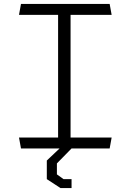

<svg xmlns="http://www.w3.org/2000/svg" viewBox="-20 -750 660 970"><path d="M273.5 -730H336.5V0H273.5ZM76 -55H544L534 0H86ZM86 -730H534L544 -675H76ZM300.5 -18.5 341.5 0 267.5 75.5V131L301 155H341.5V200H285.5L216.5 155V61Z"/></svg>

Font: Monaspace Krypton Var
Style: Regular
Weight: 400
Designer: Riley Cran and the Lettermatic Team
Version: Version 1.101 (Monaspace Krypton Var)